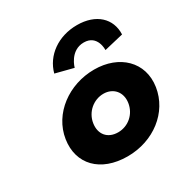

<svg xmlns="http://www.w3.org/2000/svg" viewBox="-183 -962 1101 1133"><g transform="rotate(-30 367.0 -395.5)"><path d="M355.4 -594C355.4 -594 382.2 -697 476.2 -697C570.2 -697 565.4 -594 565.4 -594L696.1 -625C700.5 -732 621.8 -806 492.8 -806C363.8 -806 262.5 -732 234.1 -625ZM286.7 -256C297.5 -327 358.2 -377 425.2 -377C491.2 -377 536.5 -327 525.7 -256C515 -186 457.3 -136 388.3 -136C316.3 -136 276 -186 286.7 -256ZM98.7 -256C74.5 -98 181.2 15 366.2 15C543.2 15 689.5 -98 713.7 -256C738.2 -416 619.3 -528 449.3 -528C276.3 -528 123.2 -416 98.7 -256Z"/></g></svg>

Font: Sztylet
Style: BdObl
Weight: 700
Foundry: Cannot Into Space Fonts, PlusOne Fonts
Version: Version 0.12